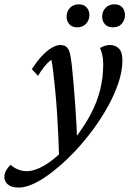

<svg xmlns="http://www.w3.org/2000/svg" viewBox="-146 -637 600 880"><path d="M-60.5 222.7Q-93.8 222.7 -109.9 208.5Q-126 194.3 -126 174.8Q-126 159.2 -118.7 145.5Q-111.3 131.8 -97.7 118.2Q-83 131.8 -64 139.6Q-44.9 147.5 -22.5 147.5Q10.7 147.5 54.7 123Q98.6 98.6 151.4 43.9L189.5 7.8Q238.3 -54.7 268.6 -111.3Q298.8 -168 313 -225.1Q327.1 -282.2 327.1 -343.8Q327.1 -366.2 322.8 -385.3Q318.4 -404.3 312.5 -417Q322.3 -422.9 334 -426.8Q345.7 -430.7 357.4 -430.7Q382.8 -430.7 398.9 -414.6Q415 -398.4 415 -360.4Q415 -312.5 397.5 -259.3Q379.9 -206.1 349.6 -150.9Q319.3 -95.7 280.3 -43Q241.2 9.8 199.2 54.7Q160.2 95.7 123.5 127Q86.9 158.2 53.7 179.7Q20.5 201.2 -8.3 211.9Q-37.1 222.7 -60.5 222.7ZM125 89.8Q124 44.9 121.6 -7.8Q119.1 -60.5 115.7 -115.2Q112.3 -169.9 107.4 -219.2Q102.5 -268.6 98.1 -306.2Q93.8 -343.8 88.9 -363.3Q55.7 -336.9 28.3 -289.1L0 -320.3Q23.4 -356.4 46.4 -380.9Q69.3 -405.3 91.3 -418Q113.3 -430.7 129.9 -430.7Q151.4 -430.7 162.1 -418.9Q172.9 -407.2 177.7 -376Q180.7 -361.3 184.1 -328.1Q187.5 -294.9 191.4 -250.5Q195.3 -206.1 198.7 -157.2Q202.1 -108.4 204.6 -63Q207 -17.6 208 17.6ZM208 -511.7Q184.6 -511.7 171.9 -525.9Q159.2 -540 159.2 -560.5Q159.2 -584 174.3 -600.6Q189.5 -617.2 215.8 -617.2Q238.3 -617.2 251 -603Q263.7 -588.9 263.7 -568.4Q263.7 -544.9 248.5 -528.3Q233.4 -511.7 208 -511.7ZM372.1 -511.7Q347.7 -511.7 335 -525.9Q322.3 -540 322.3 -560.5Q322.3 -584 337.4 -600.6Q352.5 -617.2 378.9 -617.2Q402.3 -617.2 414.6 -603Q426.8 -588.9 426.8 -568.4Q426.8 -544.9 412.1 -528.3Q397.5 -511.7 372.1 -511.7Z"/></svg>

Font: Crimson Pro Medium
Style: Italic
Weight: 500
Italic angle: -12°
Designer: Jacques Le Bailly
Foundry: Baron von Fonthausen
Version: Version 1.003